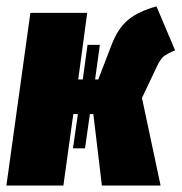

<svg xmlns="http://www.w3.org/2000/svg" viewBox="-32 -574 562 594"><path d="M509.8 -418Q498.5 -414.1 490 -409.2Q481.4 -404.3 476.6 -401.4Q471.7 -398.4 466.3 -390.6Q460.9 -382.8 459.5 -380.4Q458 -377.9 452.1 -365.7Q446.3 -353.5 444.8 -350.1L407.2 -271L464.8 0H283.2L256.8 -221.2H246.1L231 -115.2H193.8L209 -221.2H194.8L164.1 0H-12.2L62 -534.2H237.8L210 -328.1H224.1L238.8 -435.1H276.9L262.2 -328.1H272L312 -432.1Q332 -485.8 364.3 -512.5Q396.5 -539.1 452.1 -554.2Z"/></svg>

Font: Fira Sans Compressed Heavy
Style: Italic
Weight: 900
Width: 3
Italic angle: -8°
Designer: Carrois Corporate & Edenspiekermann AG
Foundry: Carrois Corporate GbR & Edenspiekermann AG
Version: Version 4.203;PS 004.203;hotconv 1.0.88;makeotf.lib2.5.64775